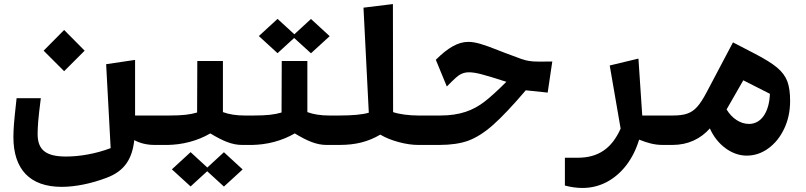

<svg xmlns="http://www.w3.org/2000/svg" viewBox="-20 -678 3932 937"><path d="M45.4 -9.3C45.4 149.4 127 233.9 281.2 233.9C345.2 233.9 423.3 218.8 499.5 189.9C587.9 157.2 625 97.7 635.3 5.9C664.6 21.5 697.8 29.3 734.4 29.3H805.7V-114.3H639.2V-385.7L498 -364.7L520 44.9C447.8 72.3 369.1 85.9 302.7 85.9C203.6 85.9 163.6 53.7 163.6 -24.4C163.6 -41.5 164.6 -62 166.5 -86.4C168.5 -110.8 172.9 -148.4 179.2 -198.7H61C54.7 -141.6 50.3 -100.6 48.3 -75.2C46.4 -49.8 45.4 -27.8 45.4 -9.3ZM192.9 -430.7 293 -330.6 393.1 -430.7 293 -531.7Z M1174.3 -114.3C1133.8 -114.3 1098.1 -119.6 1067.9 -130.9V-380.4H942.9L941.9 -128.9C907.2 -118.7 870.6 -114.3 806.2 -114.3H761.7V29.3H793C869.6 29.3 945.3 8.8 1006.3 -26.9C1067.4 9.8 1112.3 29.3 1161.1 29.3H1217.8V-114.3ZM991.7 139.6 910.2 64.5 818.8 148.4 910.2 231.9 991.2 157.7 1072.8 232.4 1164.1 148.9 1072.8 64.9Z M1415.5 -492.7 1497.6 -418 1588.9 -501.5 1497.6 -585.4 1416.5 -510.7 1334.5 -585.9 1243.2 -502 1334.5 -418.5ZM1586.4 -114.3C1545.9 -114.3 1510.3 -119.6 1480 -130.9V-380.4H1355L1354 -128.9C1319.3 -118.7 1282.7 -114.3 1218.3 -114.3H1173.8V29.3H1205.1C1281.7 29.3 1357.4 8.8 1418.5 -26.9C1479.5 9.8 1524.4 29.3 1573.2 29.3H1629.9V-114.3Z M1585.9 29.3H1636.7C1714.8 29.3 1775.9 14.2 1835.9 -21C1861.3 -5.9 1891.6 6.3 1926.3 15.6C1960.9 24.9 1992.7 29.3 2020.5 29.3H2064V-114.3H2020.5C1976.1 -114.3 1927.7 -120.6 1898.4 -130.9L1897.5 -658.2L1753.9 -640.6L1779.8 -127.9C1748 -118.7 1700.2 -114.3 1636.7 -114.3H1585.9Z M2020 -114.3V29.3H2124.5C2179.7 29.3 2227.1 22.5 2266.1 8.3C2304.7 -6.3 2345.2 -31.7 2386.7 -68.8C2428.2 -105.5 2481.4 -161.6 2545.9 -237.3L2652.8 -226.1L2675.3 -377.9L2625.5 -377.4H2608.9C2589.8 -377.4 2574.2 -378.4 2563 -380.4C2551.8 -381.8 2538.6 -385.3 2523.4 -390.6C2508.3 -396 2480.5 -406.2 2439 -421.9L2409.2 -433.6C2340.8 -460.4 2301.8 -473.6 2265.1 -473.6C2215.8 -473.6 2166 -445.3 2106.9 -386.2L2160.6 -255.9C2179.7 -274.9 2193.8 -289.1 2203.6 -297.9C2222.7 -315.4 2242.2 -325.2 2269 -325.2C2285.6 -325.2 2306.2 -321.8 2330.6 -315.4C2355 -309.1 2395 -296.9 2451.2 -278.8C2409.7 -237.3 2374.5 -205.1 2346.2 -183.1C2289.1 -138.7 2224.1 -114.3 2128.9 -114.3Z M3095.7 -392.1 2955.6 -358.4 3008.8 -50.3C2965.3 46.9 2899.4 91.8 2799.3 91.8H2736.8V227.5C2766.6 235.4 2795.4 239.3 2822.8 239.3C2864.7 239.3 2904.3 229.5 2940.9 210.4C3014.6 171.4 3070.3 98.6 3099.1 3.4C3139.6 19.5 3173.3 29.3 3213.9 29.3H3262.7V-114.3H3114.3Z M3218.8 -114.3V29.3H3262.7C3336.9 29.3 3398.9 0 3444.3 -51.3C3478.5 26.9 3550.3 81.5 3623.5 81.5C3662.1 81.5 3697.3 69.8 3730 45.9C3762.7 22 3788.6 -10.3 3807.6 -51.3C3826.7 -91.8 3835.9 -136.7 3835.9 -185.1C3835.9 -224.6 3831.5 -256.8 3822.3 -281.2C3813 -305.7 3796.4 -328.1 3772.5 -348.1C3748.5 -368.2 3712.4 -390.6 3664.6 -415.5L3557.1 -471.2L3428.2 -227.1C3411.6 -195.8 3396.5 -172.4 3382.3 -156.7C3354 -125 3321.8 -114.3 3262.7 -114.3ZM3737.3 -220.2C3734.4 -135.7 3697.8 -73.2 3635.3 -73.2C3592.3 -73.2 3551.3 -101.1 3525.9 -144L3607.4 -286.1Z"/></svg>

Font: SG Kara SemiBold
Style: Regular
Weight: 400
Designer: Damoon Khanjanzadeh
Version: Version 1.000